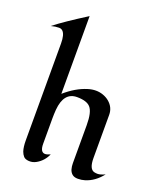

<svg xmlns="http://www.w3.org/2000/svg" viewBox="-164 -936 862 1039"><g transform="rotate(20 267.0 -416.5)"><path d="M169.9 -106.4Q169.9 -57.6 198.2 -57.6Q208 -57.6 228 -65.9Q209 -23.4 170.9 -2Q151.4 9.3 129.4 8.1Q107.4 6.8 97.9 -3.9Q88.4 -14.6 83 -29.8Q75.2 -53.7 75.2 -91.3V-648.9Q75.2 -700.7 57.1 -717.8Q48.8 -725.6 36.1 -725.6Q15.1 -725.6 -9.8 -718.8Q49.8 -765.6 169.9 -841.3V-393.6Q231 -447.3 294.9 -466.8Q318.4 -474.1 340.3 -474.1Q362.3 -474.1 382.1 -467Q401.9 -460 417.5 -447.3Q452.1 -418.5 452.1 -375.5V-127Q452.1 -62.5 483.4 -55.7Q492.2 -53.7 502 -53.7Q517.1 -53.7 544.4 -65.9Q503.9 -14.2 450.2 2Q431.6 7.8 410.4 7.8Q389.2 7.8 377.4 -2.4Q365.7 -12.7 361.3 -28.3Q356.9 -43.9 356.9 -62.5V-281.2Q356.9 -356 334 -381.8Q313 -406.2 256.3 -406.2Q180.7 -406.2 171.9 -302.7Q169.9 -276.4 169.9 -253.9Z"/></g></svg>

Font: Fondamento
Style: Regular
Weight: 400
Version: Version 1.000